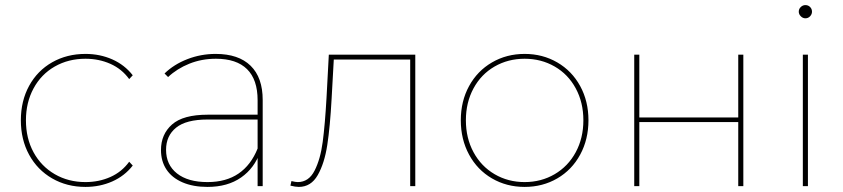

<svg xmlns="http://www.w3.org/2000/svg" viewBox="-20 -732 3314 755"><path d="M62 -259Q62 -335 94.5 -394.5Q127 -454 185 -487Q243 -520 316 -520Q373 -520 421.5 -498.5Q470 -477 502 -436L488 -421Q459 -461 414 -481Q369 -501 316 -501Q249 -501 195.5 -470.5Q142 -440 112 -384.5Q82 -329 82 -259Q82 -188 112 -133Q142 -78 195.5 -47Q249 -16 316 -16Q369 -16 414 -36Q459 -56 488 -96L502 -81Q470 -40 421.5 -18.5Q373 3 316 3Q243 3 185 -30.5Q127 -64 94.5 -123.5Q62 -183 62 -259Z M993 -123V-140V-338Q993 -419 951.5 -460Q910 -501 829 -501Q773 -501 724.5 -481.5Q676 -462 641 -429L627 -443Q664 -479 717 -499.5Q770 -520 828 -520Q918 -520 965.5 -473.5Q1013 -427 1013 -339V0H993ZM613 -142Q613 -204 656.5 -242.5Q700 -281 797 -281H1004V-262H796Q712 -262 672.5 -230Q633 -198 633 -143Q633 -84 676 -50Q719 -16 796 -16Q869 -16 918 -49.5Q967 -83 993 -148L1003 -135Q981 -71 928 -34Q875 3 796 3Q739 3 697.5 -15Q656 -33 634.5 -65.5Q613 -98 613 -142Z M1122 -2 1126 -20Q1142 -16 1151 -16Q1194 -16 1217 -61Q1240 -106 1249 -174Q1258 -242 1264 -348L1273 -517H1613V0H1593V-506L1601 -498H1285L1293 -506L1284 -344Q1278 -234 1267 -162Q1256 -90 1229.5 -43.5Q1203 3 1155 3Q1142 3 1122 -2Z M1792 -259Q1792 -334 1824.5 -393.5Q1857 -453 1914.5 -486.5Q1972 -520 2043 -520Q2114 -520 2171.5 -486.5Q2229 -453 2261.5 -393.5Q2294 -334 2294 -259Q2294 -184 2261.5 -124Q2229 -64 2171.5 -30.5Q2114 3 2043 3Q1972 3 1914.5 -30.5Q1857 -64 1824.5 -124Q1792 -184 1792 -259ZM2274 -259Q2274 -329 2244 -384.5Q2214 -440 2161 -470.5Q2108 -501 2043 -501Q1978 -501 1925 -470.5Q1872 -440 1842 -384.5Q1812 -329 1812 -259Q1812 -189 1842 -133.5Q1872 -78 1925 -47Q1978 -16 2043 -16Q2108 -16 2161 -47Q2214 -78 2244 -133.5Q2274 -189 2274 -259Z M2474 -517H2494V-270H2883V-517H2903V0H2883V-252H2494V0H2474Z M3137 -517H3157V0H3137ZM3121 -686Q3121 -697 3129 -704.5Q3137 -712 3147 -712Q3158 -712 3165.5 -704.5Q3173 -697 3173 -686Q3173 -676 3165.5 -668Q3158 -660 3147 -660Q3137 -660 3129 -668Q3121 -676 3121 -686Z"/></svg>

Font: iiserrat Thin
Style: Regular
Weight: 100
Designer: Akira Ohta
Foundry: Akira Ohta
Version: Version 1.200;Glyphs 3.3.1 (3343)